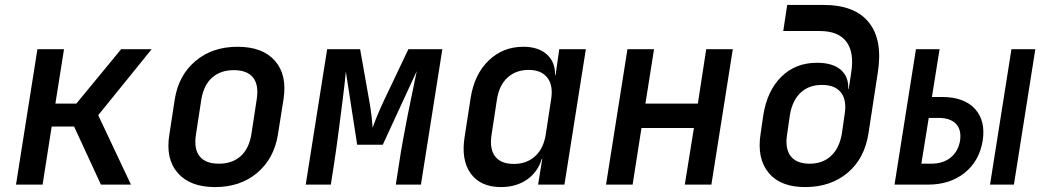

<svg xmlns="http://www.w3.org/2000/svg" viewBox="-20 -750 4240 780"><path d="M45 0 132 -550H240L205 -329H290L472 -550H596L379 -282L512 0H390L281 -236H190L153 0Z M854 10Q752 10 702 -47.5Q652 -105 668 -203L690 -347Q706 -445 774.5 -502.5Q843 -560 945 -560Q1047 -560 1097 -503Q1147 -446 1132 -348L1109 -203Q1093 -105 1024.5 -47.5Q956 10 854 10ZM869 -85Q923 -85 957 -115Q991 -145 1001 -203L1023 -347Q1032 -405 1008 -435Q984 -465 930 -465Q876 -465 842 -435Q808 -405 798 -347L776 -203Q767 -145 791 -115Q815 -85 869 -85Z M1222 0 1309 -550H1443L1480 -341Q1486 -308 1489.5 -277.5Q1493 -247 1494 -231Q1499 -247 1511.5 -277.5Q1524 -308 1540 -342L1639 -550H1777L1690 0H1588L1602 -90Q1608 -131 1617 -180.5Q1626 -230 1636 -281Q1646 -332 1656 -378.5Q1666 -425 1673 -461L1535 -162H1431L1385 -459Q1381 -415 1373 -351.5Q1365 -288 1356 -219Q1347 -150 1338 -90L1324 0Z M2015 10Q1932 10 1892 -45.5Q1852 -101 1868 -197L1892 -352Q1907 -448 1965 -504Q2023 -560 2106 -560Q2167 -560 2201.5 -529Q2236 -498 2235 -445H2237L2252 -550H2360L2273 0H2166L2183 -105H2181Q2165 -51 2121 -20.5Q2077 10 2015 10ZM2068 -84Q2119 -84 2153.5 -115Q2188 -146 2197 -203L2219 -347Q2228 -403 2203.5 -434.5Q2179 -466 2128 -466Q2076 -466 2042 -435Q2008 -404 1999 -347L1977 -203Q1968 -145 1991.5 -114.5Q2015 -84 2068 -84Z M2442 0 2529 -550H2637L2602 -329H2815L2849 -550H2957L2870 0H2762L2799 -230H2586L2550 0Z M3254 10Q3152 11 3103 -47.5Q3054 -106 3070 -207L3081 -283Q3097 -382 3154.5 -438.5Q3212 -495 3299 -495Q3362 -495 3395 -467Q3428 -439 3426 -389H3428L3438 -455Q3451 -537 3418.5 -580.5Q3386 -624 3310 -624H3162L3178 -730H3325Q3453 -730 3510 -658.5Q3567 -587 3546 -455L3508 -207Q3492 -106 3424 -48.5Q3356 9 3254 10ZM3269 -85Q3322 -85 3356 -116.5Q3390 -148 3400 -207L3411 -283Q3421 -342 3397 -373.5Q3373 -405 3319 -405Q3266 -405 3232.5 -373.5Q3199 -342 3189 -283L3178 -207Q3168 -148 3191.5 -116.5Q3215 -85 3269 -85Z M3614 0 3701 -550H3797L3766 -356H3807Q3896 -356 3940.5 -308Q3985 -260 3972 -177Q3958 -95 3898.5 -47.5Q3839 0 3750 0ZM4002 0 4089 -550H4186L4099 0ZM3723 -85H3763Q3811 -85 3841.5 -109.5Q3872 -134 3880 -177Q3887 -222 3864 -246.5Q3841 -271 3793 -271H3753Z"/></svg>

Font: NKDuy Mono SemiBold
Style: Italic
Weight: 600
Italic angle: -9°
Monospace: yes
Designer: NKDuy
Foundry: NKDuy
Version: Version 2.251; ttfautohint (v1.8.4.7-5d5b)